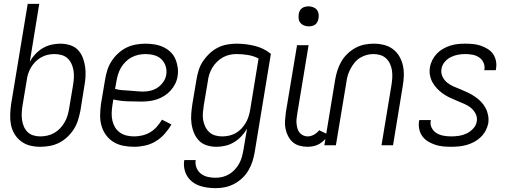

<svg xmlns="http://www.w3.org/2000/svg" viewBox="-20 -755 2653 998"><path d="M189 8Q161 8 135.5 1.5Q110 -5 89.5 -20.5Q69 -36 55.5 -58.5Q42 -81 37 -106.5Q32 -132 33 -159.5Q34 -187 38 -215L124 -735H184L135 -434Q147 -456 164 -474Q181 -492 202 -504.5Q223 -517 246.5 -522.5Q270 -528 293 -528Q319 -528 343.5 -520.5Q368 -513 384.5 -496Q401 -479 410 -456Q419 -433 422.5 -408Q426 -383 424.5 -357Q423 -331 418 -305L398 -180Q393 -155 385.5 -130.5Q378 -106 364 -84Q350 -62 330.5 -43.5Q311 -25 287.5 -13Q264 -1 238.5 3.5Q213 8 189 8ZM189 -46Q207 -46 225.5 -50Q244 -54 261 -63.5Q278 -73 291.5 -87Q305 -101 315 -118Q325 -135 330.5 -153Q336 -171 339 -189L360 -314Q363 -333 364 -352Q365 -371 362 -389Q359 -407 351.5 -423.5Q344 -440 331 -452Q318 -464 300 -469Q282 -474 263 -474Q245 -474 227.5 -470Q210 -466 194 -457Q178 -448 164.5 -434.5Q151 -421 141.5 -405Q132 -389 126.5 -372Q121 -355 119 -338L97 -206Q94 -187 93 -168.5Q92 -150 94.5 -132Q97 -114 104 -97.5Q111 -81 123 -69Q135 -57 152.5 -51.5Q170 -46 189 -46Z M677 8Q648 8 620.5 2.5Q593 -3 570 -17Q547 -31 531 -53Q515 -75 507.5 -101.5Q500 -128 500.5 -157Q501 -186 505 -215L526 -340Q530 -365 537.5 -389.5Q545 -414 559.5 -436.5Q574 -459 594 -477.5Q614 -496 637.5 -507.5Q661 -519 686.5 -523.5Q712 -528 736 -528Q760 -528 784 -524Q808 -520 828.5 -510.5Q849 -501 865.5 -485.5Q882 -470 891 -449.5Q900 -429 903.5 -405.5Q907 -382 903 -358Q900 -338 890.5 -319Q881 -300 866.5 -284Q852 -268 833.5 -256.5Q815 -245 795.5 -238.5Q776 -232 755.5 -229.5Q735 -227 715 -227Q678 -227 641 -228.5Q604 -230 569 -238L564 -206Q561 -186 560.5 -166Q560 -146 564.5 -127Q569 -108 578.5 -92.5Q588 -77 603.5 -66Q619 -55 638 -50.5Q657 -46 677 -46Q698 -46 719.5 -51Q741 -56 760.5 -67.5Q780 -79 795 -96Q810 -113 822 -133L871 -108Q856 -82 835.5 -59Q815 -36 789.5 -20.5Q764 -5 734.5 1.5Q705 8 677 8ZM725 -279Q744 -279 764 -284Q784 -289 800.5 -300.5Q817 -312 829 -329.5Q841 -347 844 -366Q848 -389 841 -411Q834 -433 818.5 -447.5Q803 -462 781.5 -468Q760 -474 736 -474Q718 -474 699.5 -470Q681 -466 664 -457Q647 -448 632.5 -433.5Q618 -419 608.5 -402.5Q599 -386 593.5 -368Q588 -350 585 -331L578 -293Q595 -288 613.5 -286.5Q632 -285 651 -284Q670 -283 688 -281Q706 -279 725 -279Z M1101 223Q1079 223 1057.5 220Q1036 217 1016 210Q996 203 979.5 190Q963 177 952.5 159.5Q942 142 938 120.5Q934 99 938 77H997Q994 98 1001.5 117Q1009 136 1024.5 148Q1040 160 1060 164.5Q1080 169 1101 169Q1119 169 1137 164.5Q1155 160 1171 150.5Q1187 141 1200.5 126.5Q1214 112 1223 95.5Q1232 79 1237 61.5Q1242 44 1245 26L1264 -86Q1251 -64 1234 -46Q1217 -28 1196 -15.5Q1175 -3 1151.5 2.5Q1128 8 1105 8Q1079 8 1055 0.5Q1031 -7 1014.5 -24Q998 -41 988.5 -64Q979 -87 975.5 -112Q972 -137 974 -163Q976 -189 980 -215L1001 -340Q1005 -365 1012.5 -389.5Q1020 -414 1034.5 -436Q1049 -458 1068.5 -476.5Q1088 -495 1111.5 -507Q1135 -519 1160 -523.5Q1185 -528 1209 -528Q1259 -528 1306 -516Q1353 -504 1388 -475L1304 35Q1300 59 1292.5 83Q1285 107 1272 129.5Q1259 152 1239.5 170.5Q1220 189 1197 201Q1174 213 1150 218Q1126 223 1101 223ZM1135 -46Q1153 -46 1171 -50Q1189 -54 1205 -63Q1221 -72 1234 -85.5Q1247 -99 1256.5 -115Q1266 -131 1271.5 -148Q1277 -165 1280 -182L1324 -451Q1299 -464 1269.5 -469Q1240 -474 1209 -474Q1191 -474 1173 -470Q1155 -466 1138 -456.5Q1121 -447 1107 -433Q1093 -419 1083 -402Q1073 -385 1067.5 -367Q1062 -349 1060 -331L1039 -206Q1036 -187 1034.5 -168Q1033 -149 1036 -131Q1039 -113 1047 -96.5Q1055 -80 1068 -68Q1081 -56 1098.5 -51Q1116 -46 1135 -46Z M1579 8Q1557 8 1537 2.5Q1517 -3 1502 -16Q1487 -29 1477.5 -47.5Q1468 -66 1464 -86.5Q1460 -107 1461.5 -128.5Q1463 -150 1466 -172L1524 -520H1584L1525 -163Q1523 -150 1521.5 -137Q1520 -124 1521.5 -111.5Q1523 -99 1526 -87.5Q1529 -76 1536.5 -66.5Q1544 -57 1555 -51.5Q1566 -46 1579 -46Q1596 -46 1612 -55Q1628 -64 1639 -78L1689 -54Q1679 -40 1667 -28Q1655 -16 1641 -7.5Q1627 1 1610.5 4.5Q1594 8 1579 8ZM1584 -618Q1572 -618 1560.5 -622.5Q1549 -627 1541.5 -636Q1534 -645 1532.5 -657.5Q1531 -670 1533 -683Q1534 -691 1538.5 -699.5Q1543 -708 1550.5 -713Q1558 -718 1566.5 -720Q1575 -722 1584 -722Q1596 -722 1608 -717.5Q1620 -713 1627 -704Q1634 -695 1636 -682.5Q1638 -670 1635 -657Q1634 -649 1629.5 -640.5Q1625 -632 1618 -627Q1611 -622 1602 -620Q1593 -618 1584 -618Z M1666 0 1722 -340Q1726 -364 1733.5 -388Q1741 -412 1753.5 -434Q1766 -456 1785 -474.5Q1804 -493 1826.5 -505.5Q1849 -518 1873.5 -523Q1898 -528 1922 -528Q1950 -528 1976 -521.5Q2002 -515 2022.5 -499.5Q2043 -484 2056 -461.5Q2069 -439 2074.5 -413.5Q2080 -388 2079 -360.5Q2078 -333 2073 -305L2023 0H1963L2015 -314Q2018 -333 2019 -351.5Q2020 -370 2017.5 -388Q2015 -406 2007.5 -422.5Q2000 -439 1987.5 -451Q1975 -463 1957.5 -468.5Q1940 -474 1921 -474Q1904 -474 1886.5 -469.5Q1869 -465 1852.5 -455Q1836 -445 1824 -430.5Q1812 -416 1803 -399.5Q1794 -383 1788.5 -366Q1783 -349 1781 -331L1726 0Z M2326 8Q2304 8 2283 6Q2262 4 2242.5 -2.5Q2223 -9 2205.5 -19.5Q2188 -30 2176 -46Q2164 -62 2159.5 -82.5Q2155 -103 2158 -125Q2159 -127 2159 -128.5Q2159 -130 2160 -131H2219V-128Q2215 -107 2224.5 -89.5Q2234 -72 2250 -62.5Q2266 -53 2285.5 -49.5Q2305 -46 2326 -46Q2345 -46 2365.5 -49Q2386 -52 2405 -61Q2424 -70 2439.5 -86.5Q2455 -103 2458 -123Q2462 -144 2452.5 -163Q2443 -182 2427.5 -194.5Q2412 -207 2393.5 -215Q2375 -223 2355.5 -231Q2336 -239 2318 -247.5Q2300 -256 2283.5 -267.5Q2267 -279 2253 -293.5Q2239 -308 2229 -325.5Q2219 -343 2215 -364Q2211 -385 2215 -406Q2218 -425 2227.5 -443.5Q2237 -462 2251.5 -477Q2266 -492 2284 -502Q2302 -512 2321 -518Q2340 -524 2359.5 -526Q2379 -528 2398 -528Q2419 -528 2439.5 -526Q2460 -524 2479 -517.5Q2498 -511 2515 -500.5Q2532 -490 2543 -474Q2554 -458 2558 -438Q2562 -418 2558 -397Q2558 -395 2558 -393.5Q2558 -392 2556 -390H2497L2498 -394Q2501 -413 2493 -430Q2485 -447 2470 -457Q2455 -467 2436.5 -470.5Q2418 -474 2398 -474Q2379 -474 2360 -470.5Q2341 -467 2323 -458Q2305 -449 2291.5 -433Q2278 -417 2275 -398Q2271 -376 2280 -357Q2289 -338 2304.5 -325.5Q2320 -313 2339 -305Q2358 -297 2376.5 -289.5Q2395 -282 2413.5 -273Q2432 -264 2449 -252.5Q2466 -241 2480 -226.5Q2494 -212 2503.5 -194.5Q2513 -177 2517 -156.5Q2521 -136 2518 -114Q2514 -94 2504 -75.5Q2494 -57 2478.5 -42Q2463 -27 2444 -17Q2425 -7 2405.5 -1.5Q2386 4 2365.5 6Q2345 8 2326 8Z"/></svg>

Font: Iosevka QP Light
Style: Italic
Weight: 300
Italic angle: -9°
Designer: Belleve Invis
Foundry: Belleve Invis
Version: Version 20.0.0; ttfautohint (v1.8.4)